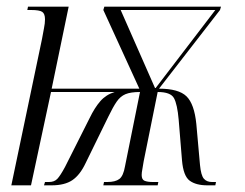

<svg xmlns="http://www.w3.org/2000/svg" viewBox="-20 -556 735 576"><path d="M106 -439Q109 -457 112 -471.5Q115 -486 115 -498Q115 -515 106.5 -520.5Q98 -526 73 -526H62L64 -536H186L135 -290H398L290 -526L293 -536H643L640 -526L457 -290Q516 -290 539.5 -267Q563 -244 569 -184L580 -61Q583 -30 591.5 -20Q600 -10 616 -10H628L626 0H602Q568 0 549 -14Q530 -28 526 -75L516 -197Q512 -243 502 -261.5Q492 -280 453 -280L411 -72Q409 -58 407 -48Q405 -38 405 -31Q405 -17 414 -13.5Q423 -10 438 -10H455L453 0H290L292 -10H302Q326 -10 338 -19Q350 -28 355 -57L400 -280Q372 -280 356.5 -273.5Q341 -267 330 -251Q319 -235 305 -206L237 -67Q220 -31 197 -15.5Q174 0 135 0H112L115 -10H127Q143 -10 152 -19.5Q161 -29 175 -55L249 -202Q264 -233 281 -252.5Q298 -272 324 -280H133L73 0H14ZM445 -292H447L626 -526H342Z"/></svg>

Font: Noto Serif Display ExtraCondensed Light
Style: Italic
Weight: 300
Width: 2
Italic angle: -12°
Designer: Monotype Design Team
Foundry: Monotype Imaging Inc.
Version: Version 2.009